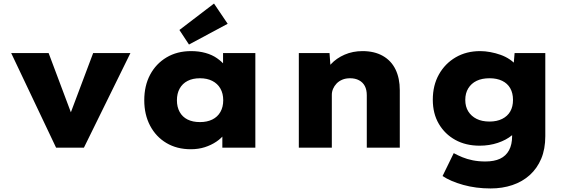

<svg xmlns="http://www.w3.org/2000/svg" viewBox="-20 -832 3210 1082"><path d="M296 0 43 -533H254L405 -131L353 -129L505 -533H715L453 0Z M1055 9Q977 9 918 -26Q859 -61 826 -123.5Q793 -186 793 -267Q793 -349 826 -411Q859 -473 918.5 -508.5Q978 -544 1057 -544Q1101 -544 1138.5 -533.5Q1176 -523 1203.5 -503.5Q1231 -484 1249.5 -461.5Q1268 -439 1277 -414L1237 -412V-533H1419V0H1233V-138L1272 -130Q1265 -103 1246.5 -78Q1228 -53 1199 -33.5Q1170 -14 1134 -2.5Q1098 9 1055 9ZM1107 -144Q1147 -144 1176.5 -158.5Q1206 -173 1222 -201Q1238 -229 1238 -267Q1238 -305 1222 -333Q1206 -361 1176.5 -376Q1147 -391 1107 -391Q1066 -391 1037 -376Q1008 -361 992.5 -333Q977 -305 977 -267Q977 -229 992.5 -201Q1008 -173 1037 -158.5Q1066 -144 1107 -144ZM1045 -581 991 -663 1186 -812 1263 -698Z M1664 0V-533H1837L1846 -409L1802 -397Q1814 -437 1845 -470.5Q1876 -504 1922 -524Q1968 -544 2023 -544Q2090 -544 2137.5 -517Q2185 -490 2209 -440.5Q2233 -391 2233 -323V0H2047V-295Q2047 -326 2036 -347Q2025 -368 2003.5 -379.5Q1982 -391 1953 -391Q1928 -391 1909 -383Q1890 -375 1877 -361.5Q1864 -348 1857 -331.5Q1850 -315 1850 -298V0H1757Q1718 0 1695 0Q1672 0 1664 0Z M2745 230Q2662 230 2590.5 210Q2519 190 2474 160L2537 31Q2559 43 2585.5 54Q2612 65 2644.5 71.5Q2677 78 2715 78Q2765 78 2798 62.5Q2831 47 2848.5 15Q2866 -17 2866 -65V-133L2906 -128Q2897 -96 2865 -69.5Q2833 -43 2785.5 -27Q2738 -11 2683 -11Q2605 -11 2546 -43.5Q2487 -76 2453 -134Q2419 -192 2419 -270Q2419 -351 2453.5 -412.5Q2488 -474 2548 -509Q2608 -544 2686 -544Q2713 -544 2743 -538.5Q2773 -533 2801 -523Q2829 -513 2852 -497.5Q2875 -482 2890 -463.5Q2905 -445 2908 -423L2870 -414L2880 -533H3053V-65Q3053 8 3030 62.5Q3007 117 2965.5 154.5Q2924 192 2867.5 211Q2811 230 2745 230ZM2739 -147Q2780 -147 2810 -162Q2840 -177 2855.5 -204Q2871 -231 2871 -269Q2871 -307 2855.5 -334.5Q2840 -362 2810 -376.5Q2780 -391 2739 -391Q2696 -391 2666 -376.5Q2636 -362 2619 -334.5Q2602 -307 2602 -269Q2602 -231 2619 -204Q2636 -177 2666 -162Q2696 -147 2739 -147Z"/></svg>

Font: Lexend Exa ExtraBold
Style: Regular
Weight: 800
Designer: Bonnie Shaver-Troup, Thomas Jockin
Foundry: Lexend
Version: Version 1.007